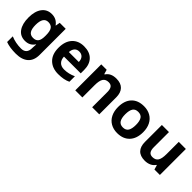

<svg xmlns="http://www.w3.org/2000/svg" viewBox="153 -1584 2852 2852"><g transform="rotate(45 1578.5 -158.0)"><path d="M555.2 1Q555.2 118.7 486.6 179.4Q418 240.2 290.3 240.2Q162.6 240.2 78.1 208V88.9Q177.2 130.9 291.5 130.9Q405.8 130.9 405.8 6.8V-3.9L410.2 -70.8H405.8Q353.5 9.8 253.2 9.8Q152.8 9.8 98.9 -65.9Q44.9 -141.6 44.9 -273.9Q44.9 -406.2 100.8 -481.2Q156.7 -556.2 256.1 -556.2Q355.5 -556.2 413.1 -476.1H417L429.2 -545.9H555.2ZM416 -252.9V-271Q416 -358.4 388.9 -396.7Q361.8 -435.1 301.8 -435.1Q196.8 -435.1 196.8 -270Q196.8 -188 222.9 -147.5Q249 -106.9 306.6 -106.9Q364.3 -106.9 390.1 -141.4Q416 -175.8 416 -252.9Z M1180.7 -308.1V-235.8H828.6Q831.1 -172.4 866.2 -136.7Q901.4 -101.1 964.8 -101.1Q1058.6 -101.1 1149.9 -144V-28.8Q1072.8 9.8 949.5 9.8Q826.2 9.8 752 -63Q677.7 -135.7 677.7 -271Q677.7 -406.2 746.3 -481.2Q814.9 -556.2 933.3 -556.2Q1051.8 -556.2 1116.2 -490.2Q1180.7 -424.3 1180.7 -308.1ZM832 -335H1041Q1040 -390.1 1012.2 -420.2Q984.4 -450.2 937 -450.2Q889.6 -450.2 862.8 -420.2Q835.9 -390.1 832 -335Z M1611.8 -556.2Q1707 -556.2 1756.3 -504.6Q1805.7 -453.1 1805.7 -356V0H1656.7V-318.8Q1656.7 -377.9 1635.7 -407.5Q1614.7 -437 1568.8 -437Q1506.3 -437 1478.5 -395.3Q1450.7 -353.5 1450.7 -256.8V0H1301.8V-545.9H1415.5L1435.5 -476.1H1443.8Q1494.1 -556.2 1611.8 -556.2Z M2455.1 -273.9Q2455.1 -140.6 2384.8 -65.4Q2314.5 9.8 2189 9.8Q2110.4 9.8 2050.3 -24.7Q1990.2 -59.1 1958 -123.5Q1925.8 -188 1925.8 -273.9Q1925.8 -407.7 1995.6 -481.9Q2065.4 -556.2 2191.9 -556.2Q2270.5 -556.2 2330.6 -522Q2390.6 -487.8 2422.9 -423.8Q2455.1 -359.9 2455.1 -273.9ZM2104 -395.8Q2077.6 -355.5 2077.6 -274.2Q2077.6 -192.9 2104.2 -151.4Q2130.9 -109.9 2190.7 -109.9Q2250.5 -109.9 2276.6 -151.1Q2302.7 -192.4 2302.7 -273.7Q2302.7 -355 2276.4 -395.5Q2250 -436 2190.2 -436Q2130.4 -436 2104 -395.8Z M2769 9.8Q2672.9 9.8 2624 -41.7Q2575.2 -93.3 2575.2 -189.9V-545.9H2724.1V-227.1Q2724.1 -168 2745.1 -138.4Q2766.1 -108.9 2812 -108.9Q2874.5 -108.9 2902.3 -150.6Q2930.2 -192.4 2930.2 -289.1V-545.9H3079.1V0H2964.8L2944.8 -69.8H2937Q2913.1 -31.7 2869.1 -11Q2825.2 9.8 2769 9.8Z"/></g></svg>

Font: NotoSans-Bold
Style: Bold
Weight: 700
Designer: Monotype Design team
Foundry: Monotype Imaging Inc.
Version: Version 1.04